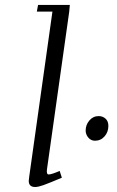

<svg xmlns="http://www.w3.org/2000/svg" viewBox="-20 -749 473 776"><path d="M96.2 -18.1Q96.2 -21.5 98.1 -35.2L191.9 -702.1H128.9L133.8 -729H262.2L259.8 -702.1L169.9 -64.9Q167 -43.9 176.8 -43.9Q188 -43.9 221.2 -58.1L230 -30.8Q176.8 -8.3 155.5 -0.7Q134.3 6.8 122.1 6.8Q96.2 6.8 96.2 -18.1ZM326.2 -221.2Q326.2 -244.6 341.3 -262.2Q356.4 -279.8 378.9 -279.8Q395 -279.8 406.5 -269.5Q418 -259.3 418 -240.2Q418 -215.3 402.6 -197.8Q387.2 -180.2 363.8 -180.2Q347.7 -180.2 336.9 -192.9Q326.2 -205.6 326.2 -221.2Z"/></svg>

Font: Dehuti Alt
Style: Italic
Weight: 400
Version: Version 1.2